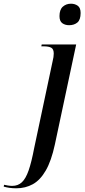

<svg xmlns="http://www.w3.org/2000/svg" viewBox="-155 -776 460 1036"><path d="M218 -640Q196 -640 181 -651Q166 -662 166 -689Q166 -724 184 -740Q202 -756 228 -756Q249 -756 264.5 -745Q280 -734 280 -706Q280 -669 262.5 -654.5Q245 -640 218 -640ZM-67 240Q-87 240 -104 237.5Q-121 235 -135 231L-133 221Q-125 223 -112.5 225Q-100 227 -89 227Q-58 227 -37 207.5Q-16 188 -0.5 143.5Q15 99 29 25L129 -446Q132 -458 133.5 -468Q135 -478 135 -487Q135 -511 121.5 -518.5Q108 -526 81 -526H68L70 -536H256L141 4Q122 92 92 144Q62 196 22 218Q-18 240 -67 240Z"/></svg>

Font: Noto Serif Display SemiCondensed Medium
Style: Italic
Weight: 500
Width: 4
Italic angle: -12°
Designer: Monotype Design Team
Foundry: Monotype Imaging Inc.
Version: Version 2.009